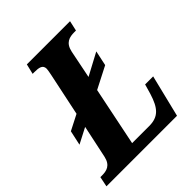

<svg xmlns="http://www.w3.org/2000/svg" viewBox="-218 -838 962 962"><g transform="rotate(-45 263.0 -357.0)"><path d="M535 -224H478L463 -172C439 -94 410 -62 345 -62H224L288 -374L405 -434L422 -514L304 -451L334 -600C345 -652 377 -660 413 -660H424L436 -714H130L117 -660H128C162 -660 185 -656 185 -628C185 -620 182 -608 179 -591L131 -363L49 -321L32 -243L115 -286L78 -112C67 -61 35 -54 2 -54H-9L-20 0H480Z"/></g></svg>

Font: Noto Serif Condensed Extra
Style: Italic
Weight: 800
Width: 3
Italic angle: -12°
Designer: Monotype Design Team
Foundry: Monotype Imaging Inc.
Version: Version 1.901